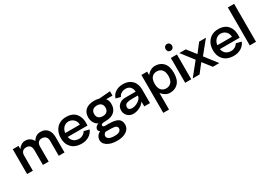

<svg xmlns="http://www.w3.org/2000/svg" viewBox="16 -1491 3658 2607"><g transform="rotate(-30 1844.5 -187.5)"><path d="M492.2 -405.8Q560.1 -405.8 598.1 -361.6Q636.2 -317.4 636.2 -238.8V0H545.9V-236.8Q545.4 -276.9 523.2 -298.8Q501 -320.8 461.9 -320.8Q426.8 -320.8 407.5 -298.3Q388.2 -275.9 388.2 -235.8V0H297.9V-236.8Q293.5 -320.8 222.2 -320.8Q140.1 -320.8 140.1 -234.9V0H49.8V-389.2H140.1V-338.9Q159.2 -368.7 188.2 -387.2Q217.3 -405.8 251 -405.8Q292 -405.8 322.8 -386.5Q353.5 -367.2 371.1 -332Q413.1 -405.8 492.2 -405.8Z M779.3 -160.2Q789.1 -111.8 820.8 -86.4Q852.5 -61 903.3 -61Q934.6 -61 963.1 -77.9Q991.7 -94.7 1005.4 -121.1L1088.4 -100.1Q1065.4 -45.9 1016.1 -15.9Q966.8 14.2 902.3 14.2Q847.2 14.2 803.7 -3.2Q760.3 -20.5 729.5 -60.5Q698.7 -100.6 691.4 -160.2Q681.6 -269.5 737.3 -338.4Q793 -407.2 893.6 -407.2Q999.5 -407.2 1049.6 -340.3Q1099.6 -273.4 1089.4 -160.2ZM891.6 -337.9Q846.2 -337.9 814.2 -306.2Q782.2 -274.4 776.4 -223.1H1005.4Q1004.9 -272.9 972.4 -304.9Q939.9 -336.9 891.6 -337.9Z M1586.4 -411.1V-342.8H1487.3Q1517.6 -308.6 1517.6 -251Q1517.6 -175.8 1470 -132.8Q1422.4 -89.8 1335.4 -89.8Q1293.5 -89.8 1276.9 -83.7Q1260.3 -77.6 1260.3 -60.1Q1260.3 -54.2 1262.7 -50Q1265.1 -45.9 1270.3 -43.5Q1275.4 -41 1280.5 -39.6Q1285.6 -38.1 1294.2 -37.8Q1302.7 -37.6 1308.6 -37.6Q1314.5 -37.6 1324.5 -37.8Q1334.5 -38.1 1339.4 -38.1Q1377 -38.1 1405 -35.4Q1433.1 -32.7 1459.7 -24.9Q1486.3 -17.1 1502.9 -4.2Q1519.5 8.8 1529.5 30.3Q1539.6 51.8 1539.6 81.1Q1539.6 146 1484.4 183.6Q1429.2 221.2 1339.4 221.2Q1239.3 221.2 1181.2 180.9Q1123 140.6 1132.3 78.1Q1140.6 20 1198.2 -7.8Q1165.5 -31.2 1177.5 -64.5Q1189.5 -97.7 1232.4 -110.8Q1194.8 -129.4 1173.6 -166.7Q1152.3 -204.1 1152.3 -251Q1152.3 -326.2 1200 -366.7Q1247.6 -407.2 1335.4 -407.2Q1372.1 -407.2 1410.6 -397ZM1335.4 -166Q1377.4 -166 1400.4 -188Q1423.3 -210 1423.3 -249Q1423.3 -289.1 1400.4 -311Q1377.4 -333 1335.4 -333Q1292.5 -333 1269 -311.3Q1245.6 -289.6 1245.6 -249Q1245.6 -209 1269 -187.5Q1292.5 -166 1335.4 -166ZM1351.6 36.1 1257.3 35.2Q1226.1 56.2 1225.1 84.5Q1224.1 112.8 1253.4 129.9Q1276.4 143.6 1321.5 146.2Q1366.7 148.9 1397.5 139.2Q1418 131.8 1429.7 117.9Q1441.4 104 1441.4 86.9Q1441.4 60.5 1419.7 48.8Q1397.9 37.1 1351.6 36.1Z M1783.7 -407.2Q1872.6 -407.2 1924.6 -355.2Q1976.6 -303.2 1976.6 -211.9V0H1886.7V-75.2Q1858.4 -33.7 1808.8 -9.8Q1759.3 14.2 1710.4 14.2Q1670.9 13.7 1641.6 -5.9Q1612.3 -25.4 1599.4 -52.2Q1586.4 -79.1 1586.4 -107.9Q1586.4 -165.5 1626 -198.7Q1665.5 -231.9 1720.7 -231.9H1886.7Q1885.7 -248.5 1880.9 -264.4Q1876 -280.3 1865.2 -297.4Q1854.5 -314.5 1833.7 -324.7Q1813 -335 1784.7 -335Q1767.1 -335 1751.7 -331.3Q1736.3 -327.6 1725.6 -321.8Q1714.8 -315.9 1706.1 -309.1Q1697.3 -302.2 1692.1 -295.2Q1687 -288.1 1683.3 -282.2Q1679.7 -276.4 1678.2 -272.5L1676.8 -269L1603.5 -288.1Q1617.7 -342.8 1667.2 -375Q1716.8 -407.2 1783.7 -407.2ZM1734.4 -61Q1769 -61.5 1804 -77.1Q1838.9 -92.8 1861.8 -118.7Q1884.8 -144.5 1884.8 -171.9H1804.7Q1774.4 -171.9 1755.6 -170.2Q1736.8 -168.5 1718.3 -163.1Q1699.7 -157.7 1689.7 -145.8Q1679.7 -133.8 1676.8 -115.2Q1673.3 -92.8 1686.5 -77.6Q1699.7 -62.5 1734.4 -61Z M2285.6 -404.8Q2364.7 -404.8 2414.1 -353Q2463.4 -301.3 2463.4 -194.8Q2463.4 -88.4 2414.1 -36.1Q2364.7 16.1 2285.6 16.1Q2249.5 16.1 2215.8 -2.7Q2182.1 -21.5 2156.7 -54.2V205.1H2066.4V-389.2H2156.7V-335Q2182.1 -367.7 2215.8 -386.2Q2249.5 -404.8 2285.6 -404.8ZM2269.5 -62Q2316.9 -62 2347.7 -94.7Q2378.4 -127.4 2378.4 -194.8Q2378.4 -261.7 2348.1 -294.4Q2317.9 -327.1 2269.5 -327.1Q2221.2 -327.1 2191.9 -294.7Q2162.6 -262.2 2162.6 -194.8Q2162.6 -127 2191.9 -94.5Q2221.2 -62 2269.5 -62Z M2572.8 -475.1Q2553.2 -475.1 2539.8 -489.5Q2526.4 -503.9 2526.4 -524.9V-528.8Q2526.4 -550.3 2539.8 -565.2Q2553.2 -580.1 2572.8 -580.1H2579.6Q2599.1 -580.1 2612.8 -565.2Q2626.5 -550.3 2626.5 -528.8V-524.9Q2626.5 -504.4 2612.8 -490.2Q2599.1 -476.1 2579.6 -475.1ZM2528.3 0V-389.2H2623.5V0Z M3078.1 -389.2 2916.5 -189.9 3063.5 0H2962.4L2858.4 -133.8L2753.4 0H2646.5L2808.1 -200.2L2661.1 -389.2H2762.2L2867.2 -253.9L2972.2 -389.2Z M3164.6 -160.2Q3174.3 -111.8 3206.1 -86.4Q3237.8 -61 3288.6 -61Q3319.8 -61 3348.4 -77.9Q3377 -94.7 3390.6 -121.1L3473.6 -100.1Q3450.7 -45.9 3401.4 -15.9Q3352.1 14.2 3287.6 14.2Q3232.4 14.2 3189 -3.2Q3145.5 -20.5 3114.7 -60.5Q3084 -100.6 3076.7 -160.2Q3066.9 -269.5 3122.6 -338.4Q3178.2 -407.2 3278.8 -407.2Q3384.8 -407.2 3434.8 -340.3Q3484.9 -273.4 3474.6 -160.2ZM3276.9 -337.9Q3231.4 -337.9 3199.5 -306.2Q3167.5 -274.4 3161.6 -223.1H3390.6Q3390.1 -272.9 3357.7 -304.9Q3325.2 -336.9 3276.9 -337.9Z M3541.5 -1V-596.2H3639.6V-1Z"/></g></svg>

Font: Neutral Grotesk
Style: Regular
Weight: 400
Designer: Nawras Khrais
Foundry: Nawras Khrais
Version: Version 1.000;PS 001.000;hotconv 1.0.88;makeotf.lib2.5.64775